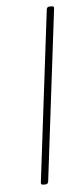

<svg xmlns="http://www.w3.org/2000/svg" viewBox="-52 -730 327 760"><g transform="rotate(-5 112.0 -350.0)"><path d="M80 -10 163 -690Q165 -700 174 -700H184Q194 -700 192 -690L109 -10Q107 0 98 0H88Q78 0 80 -10Z"/></g></svg>

Font: Barlow Semi Condensed Thin
Style: Italic
Weight: 250
Width: 4
Italic angle: -7°
Designer: Jeremy Tribby
Foundry: Tribby Type
Version: Version 1.408